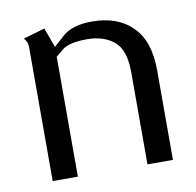

<svg xmlns="http://www.w3.org/2000/svg" viewBox="-58 -506 577 565"><g transform="rotate(-10 230.0 -223.0)"><path d="M55.7 -401.4Q55.7 -300.8 55.7 0Q75.2 0 130.9 0Q130.9 -89.8 130.9 -358.4Q130.9 -358.4 152.3 -376Q172.9 -393.6 227.5 -393.6Q276.4 -393.6 307.6 -368.2Q338.9 -342.8 338.9 -275.4Q338.9 -183.6 338.9 0Q343.8 0 358.4 0Q372.1 0 415 0Q415 -67.4 415 -267.6Q415 -355.5 371.1 -398.4Q328.1 -442.4 250 -442.4Q190.4 -442.4 161.1 -415Q130.9 -387.7 130.9 -387.7Q124 -407.2 109.4 -446.3Q92.8 -441.4 44.9 -427.7Q52.7 -418.9 54.7 -410.2Q55.7 -401.4 55.7 -401.4Z"/></g></svg>

Font: BSRU BANSOMDEJ
Style: Regular
Weight: 400
Designer: Wisit Potiwat
Version: Version 1.000;PS 002.000;hotconv 1.0.70;makeotf.lib2.5.58329